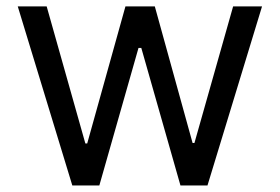

<svg xmlns="http://www.w3.org/2000/svg" viewBox="-20 -565 852 585"><path d="M200.3 0 34.1 -545.5H122.2L240.1 -127.8H245.7L362.2 -545.5H451.7L566.8 -129.3H572.4L690.3 -545.5H778.4L612.2 0H529.8L410.5 -419H402L282.7 0Z"/></svg>

Font: InterMG
Style: Regular
Weight: 400
Designer: Rasmus Andersson
Foundry: rsms
Version: Version 3.019;December 26, 2023;FontCreator 15.0.0.2955 64-b